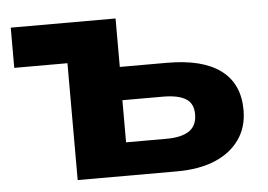

<svg xmlns="http://www.w3.org/2000/svg" viewBox="-42 -550 843 604"><g transform="rotate(-5 379.5 -248.0)"><path d="M180 0V-369H12V-496H343V-343H492Q604 -343 661.5 -300Q719 -257 719 -174Q719 -120 691.5 -81Q664 -42 614 -21Q564 0 493 0ZM342 -105H470Q517 -105 541.5 -121.5Q566 -138 566 -174Q566 -209 541.5 -223.5Q517 -238 470 -238H342Z"/></g></svg>

Font: Nunito Sans 10pt SemiExpanded ExtraBold
Style: Regular
Weight: 800
Width: 6
Designer: Vernon Adams
Foundry: Vernon Adams
Version: Version 3.101;gftools[0.9.27]